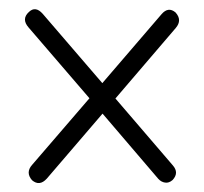

<svg xmlns="http://www.w3.org/2000/svg" viewBox="-20 -556 452 425"><path d="M51 -157Q36 -174 51 -191L178 -338.5L43 -495.5Q27 -514 44 -529.5Q58.5 -543.5 74.5 -525.5L206.5 -372L337.5 -524.5Q352.5 -542 368.5 -528.5Q384 -511.5 369 -494L235.5 -338L362.5 -190Q377 -173.5 362 -157.5Q354 -150.5 345.5 -151.8Q337 -153 330.5 -160L207 -304.5L83.5 -160.5Q67.5 -143 51 -157Z"/></svg>

Font: Fraunces 144pt SuperSoft Light
Style: Regular
Weight: 300
Version: Version 1.000;[0bf87f6ff]